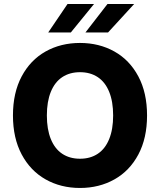

<svg xmlns="http://www.w3.org/2000/svg" viewBox="-20 -932 802 962"><path d="M380.9 9.8Q284.7 9.8 208.5 -33.2Q132.3 -76.2 88.6 -158.2Q44.9 -240.2 44.9 -353.5Q44.9 -467.3 88.6 -549.3Q132.3 -631.3 208.5 -674.1Q284.7 -716.8 380.9 -716.8Q476.6 -716.8 553 -674.1Q629.4 -631.3 673.1 -549.3Q716.8 -467.3 716.8 -353.5Q716.8 -239.7 673.1 -157.7Q629.4 -75.7 553 -33Q476.6 9.8 380.9 9.8ZM380.9 -570.3Q329.1 -570.3 291.7 -545.4Q254.4 -520.5 234.6 -471.7Q214.8 -422.9 214.8 -353.5Q214.8 -284.2 234.6 -235.4Q254.4 -186.5 291.7 -161.6Q329.1 -136.7 380.9 -136.7Q432.6 -136.7 470 -161.6Q507.3 -186.5 527.1 -235.4Q546.9 -284.2 546.9 -353.5Q546.9 -422.9 527.1 -471.7Q507.3 -520.5 470 -545.4Q432.6 -570.3 380.9 -570.3ZM518.6 -912.1H652.3L521.5 -769.5H408.2ZM318.4 -912.1H451.2L335 -769.5H221.7Z"/></svg>

Font: Pretendard ExtraBold
Style: Regular
Weight: 800
Designer: Base glyphs from Inter by Rasmus Andersson; Hangeul glyphs from Noto Sans CJK(Source Han Sans) by Jang Soo-young and Kan
Foundry: Kil Hyung-jin
Version: Version 1.309